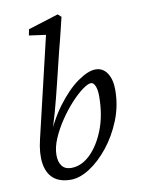

<svg xmlns="http://www.w3.org/2000/svg" viewBox="-79 -732 589 796"><g transform="rotate(-10 215.0 -334.5)"><path d="M113.3 -103.5Q113.3 -73.2 126.5 -56.6Q139.6 -40 165 -40Q208 -40 245.1 -75.7Q282.2 -111.3 306.2 -172.9Q330.1 -234.4 330.1 -313.5Q330.1 -340.8 323.2 -356.4Q316.4 -372.1 305.7 -372.1Q293 -372.1 269.5 -355Q246.1 -337.9 219.2 -308.6Q192.4 -279.3 168.5 -243.7Q144.5 -208 128.9 -171.4Q113.3 -134.8 113.3 -103.5ZM57.6 -179.7 157.2 -601.6 86.9 -611.3 91.8 -636.7 219.7 -676.8 233.4 -664.1Q227.5 -638.7 221.2 -613.3Q214.8 -587.9 209.5 -565.9Q204.1 -543.9 199.2 -526.4L167 -394.5Q152.3 -334 137.2 -279.3Q122.1 -224.6 97.7 -153.3H90.8Q124 -241.2 168.9 -301.8Q213.9 -362.3 258.3 -393.6Q302.7 -424.8 334 -424.8Q365.2 -424.8 382.8 -397.9Q400.4 -371.1 400.4 -328.1Q400.4 -260.7 376 -200.2Q351.6 -139.6 314 -92.8Q276.4 -45.9 234.4 -19Q192.4 7.8 155.3 7.8Q108.4 7.8 82 -15.1Q55.7 -38.1 49.8 -80.6Q43.9 -123 57.6 -179.7Z"/></g></svg>

Font: Crimson Pro Light
Style: Italic
Weight: 300
Italic angle: -12°
Designer: Jacques Le Bailly
Foundry: Baron von Fonthausen
Version: Version 1.003